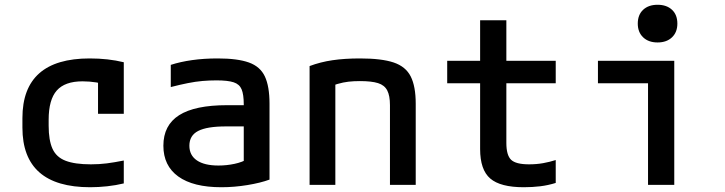

<svg xmlns="http://www.w3.org/2000/svg" viewBox="-20 -775 3040 805"><path d="M358 10Q74 10 74 -240V-280Q74 -530 356 -530Q434 -530 499 -514V-298H391V-498L436 -417Q412 -425 383.5 -429.5Q355 -434 326 -434Q252 -434 218 -395.5Q184 -357 184 -273V-248Q184 -187 200 -151.5Q216 -116 255 -101Q294 -86 361 -86Q396 -86 427.5 -90Q459 -94 499 -102V-6Q466 2 429.5 6Q393 10 358 10Z M908 10Q790 10 727.5 -35Q665 -80 665 -164Q665 -250 731 -292Q797 -334 932 -334H1049V-245H927Q848 -245 811 -226Q774 -207 774 -164Q774 -124 805.5 -102.5Q837 -81 896 -81Q930 -81 963 -88Q996 -95 1019 -109L1002 -51V-337Q1002 -379 993 -400.5Q984 -422 959.5 -430Q935 -438 888 -438Q858 -438 829 -435.5Q800 -433 767.5 -426.5Q735 -420 696 -410V-503Q736 -516 785.5 -523Q835 -530 893 -530Q976 -530 1023.5 -513Q1071 -496 1090.5 -454.5Q1110 -413 1110 -340V-22Q1072 -8 1017 1Q962 10 908 10Z M1278 -498Q1323 -515 1374 -522.5Q1425 -530 1489 -530Q1580 -530 1630.5 -513Q1681 -496 1702 -454.5Q1723 -413 1723 -340V0H1615V-334Q1615 -374 1603.5 -396Q1592 -418 1565 -426.5Q1538 -435 1489 -435Q1463 -435 1441 -432.5Q1419 -430 1395 -423Q1371 -416 1336 -402L1386 -470V0H1278Z M2176 10Q2078 10 2035.5 -26.5Q1993 -63 1993 -150V-426H1855V-520H1993V-690H2103V-520H2310V-426H2103V-176Q2103 -124 2123 -105Q2143 -86 2198 -86Q2230 -86 2257.5 -91Q2285 -96 2310 -104V-8Q2278 2 2245 6Q2212 10 2176 10Z M2697 0V-426H2487V-520H2807V0ZM2737 -597Q2699 -597 2676.5 -618.5Q2654 -640 2654 -676Q2654 -713 2676.5 -734Q2699 -755 2737 -755Q2775 -755 2797.5 -734Q2820 -713 2820 -676Q2820 -640 2797.5 -618.5Q2775 -597 2737 -597Z"/></svg>

Font: M PLUS Code Latin Expanded Medium
Style: Regular
Weight: 500
Width: 7
Designer: Coji Morishita
Foundry: UNDERFOREST DESIGN
Version: Version 1.002; ttfautohint (v1.8.3)